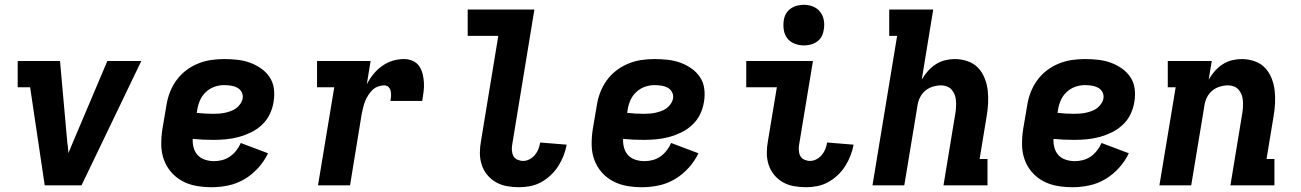

<svg xmlns="http://www.w3.org/2000/svg" viewBox="-20 -775 5440 803"><path d="M167 0 106 -410H54V-520H231L262 -173Q264 -164 264.5 -154.5Q265 -145 266 -135Q271 -145 274.5 -154.5Q278 -164 282 -173L429 -520H571L321 0Z M866 8Q833 8 801.5 2.5Q770 -3 743 -17.5Q716 -32 696 -55Q676 -78 665.5 -107Q655 -136 654.5 -168.5Q654 -201 659 -234L676 -334Q680 -361 690 -387.5Q700 -414 717 -438Q734 -462 757.5 -480Q781 -498 808 -509Q835 -520 862.5 -524Q890 -528 917 -528Q945 -528 972.5 -525Q1000 -522 1025 -513Q1050 -504 1071.5 -489Q1093 -474 1107.5 -452.5Q1122 -431 1125.5 -403.5Q1129 -376 1124 -348Q1120 -322 1108 -297Q1096 -272 1075 -252.5Q1054 -233 1029 -221Q1004 -209 978 -202Q952 -195 925.5 -192.5Q899 -190 873 -190Q851 -190 829 -191Q807 -192 786 -194Q785 -175 790 -157Q795 -139 807 -126Q819 -113 837.5 -107Q856 -101 875 -101Q892 -101 909.5 -105.5Q927 -110 942 -120.5Q957 -131 968.5 -146Q980 -161 987 -177L1101 -134Q1086 -102 1060.5 -73.5Q1035 -45 1003 -26Q971 -7 935.5 0.5Q900 8 866 8ZM873 -299Q885 -299 897.5 -300Q910 -301 921.5 -303.5Q933 -306 945.5 -310.5Q958 -315 968 -322.5Q978 -330 985.5 -341Q993 -352 995 -364Q997 -379 990 -391Q983 -403 971 -409Q959 -415 945 -417Q931 -419 917 -419Q897 -419 877 -412Q857 -405 841 -390Q825 -375 816.5 -355.5Q808 -336 805 -316L803 -303Q821 -301 838 -300Q855 -299 873 -299Z M1310 0 1378 -410H1306V-520H1530L1514 -422Q1525 -444 1541 -464Q1557 -484 1578 -499Q1599 -514 1622.5 -521Q1646 -528 1670 -528Q1689 -528 1706 -520.5Q1723 -513 1733 -498.5Q1743 -484 1747.5 -466Q1752 -448 1753 -429Q1754 -410 1751.5 -391Q1749 -372 1746 -353H1613Q1615 -363 1615.5 -373.5Q1616 -384 1614 -394Q1612 -404 1605 -411Q1598 -418 1587 -418Q1574 -418 1560.5 -413Q1547 -408 1537 -398Q1527 -388 1519.5 -376Q1512 -364 1507 -351.5Q1502 -339 1499 -326Q1496 -313 1493 -300L1444 0Z M2151 8Q2125 8 2100 3.5Q2075 -1 2054 -13Q2033 -25 2017.5 -44Q2002 -63 1994.5 -86.5Q1987 -110 1987 -135.5Q1987 -161 1992 -187L2064 -625H1936V-735H2215L2122 -169Q2120 -157 2121 -144.5Q2122 -132 2127.5 -122Q2133 -112 2144.5 -107Q2156 -102 2168 -102Q2182 -102 2195 -109Q2208 -116 2217.5 -127.5Q2227 -139 2232 -152Q2237 -165 2239 -179L2350 -170Q2346 -147 2337 -124Q2328 -101 2315 -80.5Q2302 -60 2283.5 -42.5Q2265 -25 2243 -13Q2221 -1 2197.5 3.5Q2174 8 2151 8Z M2666 8Q2633 8 2601.5 2.5Q2570 -3 2543 -17.5Q2516 -32 2496 -55Q2476 -78 2465.5 -107Q2455 -136 2454.5 -168.5Q2454 -201 2459 -234L2476 -334Q2480 -361 2490 -387.5Q2500 -414 2517 -438Q2534 -462 2557.5 -480Q2581 -498 2608 -509Q2635 -520 2662.5 -524Q2690 -528 2717 -528Q2745 -528 2772.5 -525Q2800 -522 2825 -513Q2850 -504 2871.5 -489Q2893 -474 2907.5 -452.5Q2922 -431 2925.5 -403.5Q2929 -376 2924 -348Q2920 -322 2908 -297Q2896 -272 2875 -252.5Q2854 -233 2829 -221Q2804 -209 2778 -202Q2752 -195 2725.5 -192.5Q2699 -190 2673 -190Q2651 -190 2629 -191Q2607 -192 2586 -194Q2585 -175 2590 -157Q2595 -139 2607 -126Q2619 -113 2637.5 -107Q2656 -101 2675 -101Q2692 -101 2709.5 -105.5Q2727 -110 2742 -120.5Q2757 -131 2768.5 -146Q2780 -161 2787 -177L2901 -134Q2886 -102 2860.5 -73.5Q2835 -45 2803 -26Q2771 -7 2735.5 0.5Q2700 8 2666 8ZM2673 -299Q2685 -299 2697.5 -300Q2710 -301 2721.5 -303.5Q2733 -306 2745.5 -310.5Q2758 -315 2768 -322.5Q2778 -330 2785.5 -341Q2793 -352 2795 -364Q2797 -379 2790 -391Q2783 -403 2771 -409Q2759 -415 2745 -417Q2731 -419 2717 -419Q2697 -419 2677 -412Q2657 -405 2641 -390Q2625 -375 2616.5 -355.5Q2608 -336 2605 -316L2603 -303Q2621 -301 2638 -300Q2655 -299 2673 -299Z M3351 8Q3325 8 3300 3.5Q3275 -1 3254 -13Q3233 -25 3217.5 -44Q3202 -63 3194.5 -86.5Q3187 -110 3187 -135.5Q3187 -161 3192 -187L3229 -410H3101V-520H3380L3322 -169Q3320 -157 3321 -144.5Q3322 -132 3327.5 -122Q3333 -112 3344.5 -107Q3356 -102 3368 -102Q3382 -102 3395 -109Q3408 -116 3417.5 -127.5Q3427 -139 3432 -152Q3437 -165 3439 -179L3550 -170Q3546 -147 3537 -124Q3528 -101 3515 -80.5Q3502 -60 3483.5 -42.5Q3465 -25 3443 -13Q3421 -1 3397.5 3.5Q3374 8 3351 8ZM3342 -585Q3322 -585 3303 -592.5Q3284 -600 3272.5 -615Q3261 -630 3258 -650Q3255 -670 3258 -690Q3260 -705 3267.5 -718Q3275 -731 3287.5 -739.5Q3300 -748 3314 -751.5Q3328 -755 3342 -755Q3362 -755 3380.5 -747.5Q3399 -740 3410.5 -725Q3422 -710 3425.5 -690Q3429 -670 3425 -650Q3423 -635 3416 -622Q3409 -609 3396.5 -600.5Q3384 -592 3370 -588.5Q3356 -585 3342 -585Z M3629 0 3732 -625H3699V-735H3883L3835 -442Q3846 -461 3860.5 -477.5Q3875 -494 3893.5 -506Q3912 -518 3932.5 -523Q3953 -528 3973 -528Q4001 -528 4027 -519Q4053 -510 4070.5 -491.5Q4088 -473 4098 -448Q4108 -423 4111 -396.5Q4114 -370 4112.5 -342Q4111 -314 4106 -286L4077 -110H4110V0H3926L3976 -304Q3978 -317 3978.5 -330Q3979 -343 3978 -355.5Q3977 -368 3972.5 -379.5Q3968 -391 3960 -400Q3952 -409 3940.5 -413.5Q3929 -418 3916 -418Q3899 -418 3881 -412.5Q3863 -407 3849 -395Q3835 -383 3827 -366Q3819 -349 3817 -332L3762 0Z M4466 8Q4433 8 4401.5 2.5Q4370 -3 4343 -17.5Q4316 -32 4296 -55Q4276 -78 4265.5 -107Q4255 -136 4254.5 -168.5Q4254 -201 4259 -234L4276 -334Q4280 -361 4290 -387.5Q4300 -414 4317 -438Q4334 -462 4357.5 -480Q4381 -498 4408 -509Q4435 -520 4462.5 -524Q4490 -528 4517 -528Q4545 -528 4572.5 -525Q4600 -522 4625 -513Q4650 -504 4671.5 -489Q4693 -474 4707.5 -452.5Q4722 -431 4725.5 -403.5Q4729 -376 4724 -348Q4720 -322 4708 -297Q4696 -272 4675 -252.5Q4654 -233 4629 -221Q4604 -209 4578 -202Q4552 -195 4525.5 -192.5Q4499 -190 4473 -190Q4451 -190 4429 -191Q4407 -192 4386 -194Q4385 -175 4390 -157Q4395 -139 4407 -126Q4419 -113 4437.5 -107Q4456 -101 4475 -101Q4492 -101 4509.5 -105.5Q4527 -110 4542 -120.5Q4557 -131 4568.5 -146Q4580 -161 4587 -177L4701 -134Q4686 -102 4660.5 -73.5Q4635 -45 4603 -26Q4571 -7 4535.5 0.5Q4500 8 4466 8ZM4473 -299Q4485 -299 4497.5 -300Q4510 -301 4521.5 -303.5Q4533 -306 4545.5 -310.5Q4558 -315 4568 -322.5Q4578 -330 4585.5 -341Q4593 -352 4595 -364Q4597 -379 4590 -391Q4583 -403 4571 -409Q4559 -415 4545 -417Q4531 -419 4517 -419Q4497 -419 4477 -412Q4457 -405 4441 -390Q4425 -375 4416.5 -355.5Q4408 -336 4405 -316L4403 -303Q4421 -301 4438 -300Q4455 -299 4473 -299Z M4829 0 4897 -410H4864V-520H5048L5035 -442Q5046 -461 5060.5 -477.5Q5075 -494 5093.5 -506Q5112 -518 5132.5 -523Q5153 -528 5173 -528Q5201 -528 5227 -519Q5253 -510 5270.5 -491.5Q5288 -473 5298 -448Q5308 -423 5311 -396.5Q5314 -370 5312.5 -342Q5311 -314 5306 -286L5277 -110H5310V0H5126L5176 -304Q5178 -317 5178.5 -330Q5179 -343 5178 -355.5Q5177 -368 5172.5 -379.5Q5168 -391 5160 -400Q5152 -409 5140.5 -413.5Q5129 -418 5116 -418Q5099 -418 5081 -412.5Q5063 -407 5049 -395Q5035 -383 5027 -366Q5019 -349 5017 -332L4962 0Z"/></svg>

Font: Iosevka HT Extrabold Extended
Style: Italic
Weight: 800
Width: 7
Italic angle: -9°
Monospace: yes
Designer: Belleve Invis
Foundry: Belleve Invis
Version: Version 32.3.0; ttfautohint (v1.8.4)